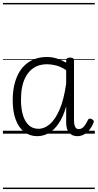

<svg xmlns="http://www.w3.org/2000/svg" viewBox="-20 -905 662 1300"><path d="M232 17Q182 17 144.5 -11.5Q107 -40 86.5 -94.5Q66 -149 66 -227Q66 -278 75.5 -323Q85 -368 103.5 -404Q122 -440 150 -465.5Q178 -491 214.5 -505Q251 -519 297 -519Q332 -519 363 -509.5Q394 -500 428 -481V-497Q428 -506 434.5 -510.5Q441 -515 454 -515Q468 -515 474.5 -510.5Q481 -506 481 -496V-94Q481 -74 484 -60Q487 -46 494 -38.5Q501 -31 513 -31Q525 -31 535 -37Q545 -43 555 -57Q565 -71 576 -94Q580 -101 586.5 -102Q593 -103 602 -98Q611 -94 614 -87.5Q617 -81 613 -74Q602 -46 585 -25.5Q568 -5 547.5 6Q527 17 505 17Q486 17 472 11Q458 5 448 -6.5Q438 -18 433 -35Q428 -52 428 -74Q428 -101 428 -129Q428 -157 428 -184Q407 -112 376.5 -68Q346 -24 309.5 -3.5Q273 17 232 17ZM122 -228Q122 -174 134 -130Q146 -86 172.5 -59.5Q199 -33 241 -33Q281 -33 318 -65Q355 -97 384 -164.5Q413 -232 428 -339V-430Q391 -454 359 -462Q327 -470 299 -470Q265 -470 237.5 -460Q210 -450 188.5 -430Q167 -410 152 -381Q137 -352 129.5 -314Q122 -276 122 -228ZM0 365H622V375H0ZM0 -20H622V0H0ZM0 -505H622V-500H0ZM0 -885H622V-875H0Z"/></svg>

Font: Playwrite AT Guides
Style: Regular
Weight: 400
Designer: Veronika Burian, José Scaglione
Foundry: TypeTogether
Version: Version 1.003